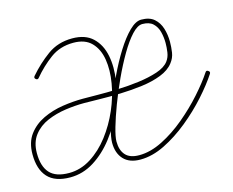

<svg xmlns="http://www.w3.org/2000/svg" viewBox="-84 -673 977 805"><g transform="rotate(-15 404.5 -270.0)"><path d="M96 -427Q88 -433 95 -441Q133 -485 179 -518.5Q225 -552 287 -552Q344 -552 376 -521.5Q408 -491 418 -441Q428 -391 418.5 -331Q409 -271 384 -211.5Q359 -152 320.5 -102Q282 -52 233.5 -21.5Q185 9 130 9Q64 9 32.5 -25.5Q1 -60 1 -125Q1 -177 26 -210.5Q51 -244 91 -263Q131 -282 177 -289Q223 -296 265 -296Q287 -296 327.5 -295.5Q368 -295 415.5 -296.5Q463 -298 509 -304Q555 -310 591 -322Q627 -334 643 -355Q655 -371 658 -392Q661 -413 661 -432Q661 -457 655 -480.5Q649 -504 633 -519Q617 -534 587 -534Q566 -534 541 -507Q516 -480 490 -435.5Q464 -391 440 -339Q416 -287 397 -236.5Q378 -186 366.5 -146Q355 -106 355 -86Q355 -48 374 -27Q393 -6 433 -6Q482 -6 534.5 -32.5Q587 -59 636 -100Q685 -141 725.5 -186.5Q766 -232 791 -270Q796 -278 804 -272Q812 -267 807 -259Q781 -219 739 -172Q697 -125 645.5 -83Q594 -41 539.5 -14Q485 13 433 13Q386 13 361 -13.5Q336 -40 336 -86Q336 -108 347.5 -151Q359 -194 379 -246.5Q399 -299 424.5 -353Q450 -407 478.5 -452.5Q507 -498 535 -525.5Q563 -553 587 -553Q623 -553 643 -535.5Q663 -518 671.5 -490.5Q680 -463 680 -432Q680 -409 676.5 -386Q673 -363 658 -344Q639 -319 602 -304.5Q565 -290 518.5 -284Q472 -278 423.5 -276.5Q375 -275 333 -276Q291 -277 265 -277Q227 -277 184.5 -271Q142 -265 104.5 -249Q67 -233 43.5 -202.5Q20 -172 20 -125Q20 -68 46 -39Q72 -10 130 -10Q180 -10 225 -38.5Q270 -67 305.5 -113.5Q341 -160 365 -215.5Q389 -271 398.5 -327Q408 -383 400.5 -429.5Q393 -476 365.5 -504.5Q338 -533 287 -533Q229 -533 186.5 -501.5Q144 -470 109 -428Q103 -421 96 -427Z"/></g></svg>

Font: FRB American Cursive Guidelines Extralight
Style: Italic
Weight: 200
Italic angle: -25°
Version: Version 2.0;Modular Font Editor K font №1